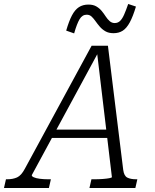

<svg xmlns="http://www.w3.org/2000/svg" viewBox="-72 -946 778 966"><path d="M191 -294H480L481 -252H171ZM415 -692 427 -691 88 -65Q87 -59 98 -54Q109 -49 128.5 -46.5Q148 -44 171 -44H184L174 0H-52L-42 -44H-36Q-7 -44 14 -53.5Q35 -63 53 -97L389 -716H471L548 -91Q552 -61 568.5 -52.5Q585 -44 614 -44H619L609 0H378L388 -44H401Q425 -44 445 -45.5Q465 -47 478 -49.5Q491 -52 491 -55ZM499 -779Q475 -779 458.5 -788.5Q442 -798 430 -812Q418 -826 408.5 -839.5Q399 -853 389 -862.5Q379 -872 364 -872Q342 -872 328.5 -849.5Q315 -827 301 -778L261 -792Q275 -840 290 -868.5Q305 -897 325 -910Q345 -923 373 -923Q397 -923 413 -913.5Q429 -904 440 -890.5Q451 -877 460 -863Q469 -849 480 -839.5Q491 -830 505 -830Q521 -830 532 -840.5Q543 -851 552.5 -872.5Q562 -894 573 -926L612 -913Q597 -863 581 -833.5Q565 -804 545.5 -791.5Q526 -779 499 -779Z"/></svg>

Font: Roboto Serif ExtraLight
Style: Italic
Weight: 250
Italic angle: -10°
Designer: Greg Gazdowicz
Foundry: Commercial Type
Version: Version 1.008